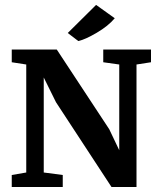

<svg xmlns="http://www.w3.org/2000/svg" viewBox="-20 -748 636 768"><path d="M293 -584 251 -616 364 -728H365L439 -675Q413 -644 367 -617Q321 -590 294 -584ZM27 0V-48L85 -58V-490L27 -499V-550H207L417 -231L457 -147V-490L393 -499V-550H584V-499L526 -490V0H426L204 -339L155 -438V-58L231 -48V0Z"/></svg>

Font: Aikya
Style: Bold
Weight: 700
Designer: Neelakash Kshetrimayum (Latin subset based on Merriweather by Eben Sorkin)
Foundry: Brand New Type
Version: Version 1.00 b005